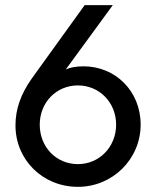

<svg xmlns="http://www.w3.org/2000/svg" viewBox="-20 -714 604 744"><path d="M282 10C417 10 525 -98 525 -231C525 -363 425 -457 304 -457C276 -457 253 -453 235 -445L417 -694H308L104 -411C60 -349 40 -291 40 -228C40 -95 145 10 282 10ZM282 -78C198 -78 134 -144 134 -231C134 -317 198 -383 282 -383C365 -383 430 -317 430 -231C430 -145 365 -78 282 -78Z"/></svg>

Font: Outfit
Style: Regular
Weight: 400
Designer: Rodrigo Fuenzalida
Foundry: fragTYPE
Version: Version 1.100;gftools[0.9.27]